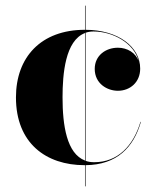

<svg xmlns="http://www.w3.org/2000/svg" viewBox="-20 -575 563 680"><path d="M283 -555H281V-469.5C125 -469.5 36.5 -372.5 36.5 -230C36.5 -67.5 143.5 10 279.5 10C280 10 280.5 10 281 10V85H283V10C394 9 453.5 -53.5 479 -143.5H477.5C452 -57.5 396 -0.5 314 -0.5C302.5 -0.5 292 -2 283 -5.5V-459C291.5 -462 301 -463.5 311.5 -463.5C378 -463.5 455.5 -423.5 471.5 -357C461 -388.5 430.5 -406 397.5 -406C354.5 -406 315.5 -378.5 315.5 -331C315.5 -278.5 360 -253.5 397.5 -253.5C440.5 -253.5 476.5 -283.5 476.5 -332C476.5 -409 399 -469 283 -469.5ZM201.5 -230C201.5 -313 211 -431.5 281 -458V-6.5C216.5 -31 201.5 -130.5 201.5 -230Z"/></svg>

Font: Bodoni* 96pt
Style: Bold
Weight: 700
Version: Version 2.3